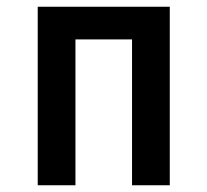

<svg xmlns="http://www.w3.org/2000/svg" viewBox="-20 -550 616 570"><path d="M92 0H204V-433H372V0H484V-530H92Z"/></svg>

Font: Iosevka Sparkle Semibold
Style: Regular
Weight: 600
Designer: Belleve Invis
Foundry: Belleve Invis
Version: Version 4.5.0; ttfautohint (v1.8.3)